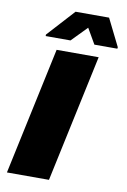

<svg xmlns="http://www.w3.org/2000/svg" viewBox="-98 -963 675 1021"><g transform="rotate(10 239.5 -452.5)"><path d="M14 0 161 -688H388L241 0ZM91 -750V-758L225 -905H406L479 -758L478 -750H354L306 -833L225 -750Z"/></g></svg>

Font: Saira Expanded ExtraBold
Style: Italic
Weight: 800
Width: 7
Italic angle: -12°
Designer: Hector Gatti with collaboration of the Omnibus-Type team
Foundry: Omnibus-Type
Version: Version 1.101